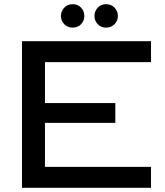

<svg xmlns="http://www.w3.org/2000/svg" viewBox="-20 -897 786 917"><path d="M286.9 -781.5Q271 -797.9 271 -820.8Q271 -843.8 286.9 -860.4Q302.7 -877 327.1 -877Q351.6 -877 367.2 -860.4Q382.8 -843.8 382.8 -820.8Q382.8 -797.9 367.2 -781.5Q351.6 -765.1 327.1 -765.1Q302.7 -765.1 286.9 -781.5ZM446.8 -781.5Q431.2 -797.9 431.2 -820.8Q431.2 -843.8 446.8 -860.4Q462.4 -877 486.8 -877Q511.2 -877 527.1 -860.4Q543 -843.8 543 -820.8Q543 -797.9 527.1 -781.5Q511.2 -765.1 486.8 -765.1Q462.4 -765.1 446.8 -781.5ZM85 -700.2H701.2V-600.1H194.8V-404.8H530.8V-310.1H194.8V-100.1H701.2V0H85Z"/></svg>

Font: Copperplate Sans CC Heavy
Style: Regular
Weight: 400
Designer: indestructible type*
Foundry: Cowboy Collective
Version: Version 1.000